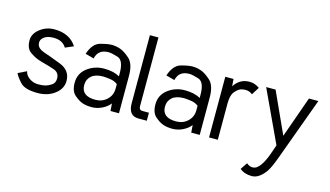

<svg xmlns="http://www.w3.org/2000/svg" viewBox="-88 -881 2335 1357"><g transform="rotate(15 1079.5 -202.0)"><path d="M305.7 -349.1Q277.8 -396 212.4 -396Q168 -396 144.5 -378.4Q120.6 -360.4 120.6 -339.8Q120.6 -319.3 128.4 -308.3Q136.2 -297.4 150.9 -288.6Q165.5 -279.8 217.3 -263.2L297.9 -232.9Q378.4 -202.6 378.4 -124Q378.4 -67.9 327.4 -28.6Q276.4 10.7 201.7 10.7Q107.4 10.7 73 -27.8Q38.6 -66.4 29.3 -88.9L91.3 -119.1Q97.7 -88.9 126.5 -69.3Q155.3 -49.8 189.5 -49.8Q223.6 -49.8 243.9 -55.4Q264.2 -61 286.9 -76.2Q309.6 -91.3 309.6 -124Q309.6 -168.9 265.6 -182.6Q221.2 -197.3 197.8 -203.1Q174.3 -209 147.2 -218.3Q120.1 -227.5 85.7 -251.7Q51.3 -275.9 51.3 -335.9Q51.3 -383.3 97.2 -419.2Q143.1 -455.1 202.6 -455.1Q314.5 -455.1 365.7 -375Z M613.3 -397.9Q537.6 -397.9 522 -328.1L459 -345.2Q485.8 -424.8 538.6 -439.5Q592.3 -454.1 622.6 -454.1Q652.8 -454.1 684.8 -443.1Q716.8 -432.1 756.1 -396.7Q795.4 -361.3 795.4 -272.9V0H733.4L729.5 -54.2Q707.5 -26.4 671.4 -9Q635.3 8.3 596.7 8.3Q558.1 8.3 529.5 -1.5Q501 -11.2 469 -39.1Q437 -66.9 437 -127.9Q437 -196.3 490.7 -237.1Q544.4 -277.8 613.8 -277.8Q683.1 -277.8 727.5 -252V-273.9Q727.5 -369.1 681.9 -383.5Q636.2 -397.9 613.3 -397.9ZM727.5 -162.1V-194.8Q705.1 -213.4 669.7 -217.8Q634.3 -222.2 621.1 -222.2Q564.9 -222.2 535.6 -196.8Q506.3 -171.4 506.3 -129.9Q506.3 -48.8 608.4 -48.8Q659.2 -48.8 693.4 -81.3Q727.5 -113.8 727.5 -162.1Z M926.3 -87.9Q926.3 -58.6 950.7 -58.6H999V0H937Q863.8 0 863.8 -92.8V-589.8H926.3Z M1204.1 -397.9Q1128.4 -397.9 1112.8 -328.1L1049.8 -345.2Q1076.7 -424.8 1129.4 -439.5Q1183.1 -454.1 1213.4 -454.1Q1243.7 -454.1 1275.6 -443.1Q1307.6 -432.1 1346.9 -396.7Q1386.2 -361.3 1386.2 -272.9V0H1324.2L1320.3 -54.2Q1298.3 -26.4 1262.2 -9Q1226.1 8.3 1187.5 8.3Q1148.9 8.3 1120.4 -1.5Q1091.8 -11.2 1059.8 -39.1Q1027.8 -66.9 1027.8 -127.9Q1027.8 -196.3 1081.5 -237.1Q1135.3 -277.8 1204.6 -277.8Q1273.9 -277.8 1318.4 -252V-273.9Q1318.4 -369.1 1272.7 -383.5Q1227.1 -397.9 1204.1 -397.9ZM1318.4 -162.1V-194.8Q1295.9 -213.4 1260.5 -217.8Q1225.1 -222.2 1211.9 -222.2Q1155.8 -222.2 1126.5 -196.8Q1097.2 -171.4 1097.2 -129.9Q1097.2 -48.8 1199.2 -48.8Q1250 -48.8 1284.2 -81.3Q1318.4 -113.8 1318.4 -162.1Z M1703.6 -429.2 1668.5 -373Q1645 -391.1 1619.6 -391.1Q1594.2 -391.1 1576.9 -383.3Q1559.6 -375.5 1539.1 -350.3Q1518.6 -325.2 1518.6 -264.2V0H1454.6V-443.8H1514.6L1518.6 -391.1Q1535.6 -418.9 1563 -436.3Q1590.3 -453.6 1629.4 -454.1Q1668.5 -454.6 1703.6 -429.2Z M1761.7 106.9Q1783.2 125 1803.2 125Q1823.7 125 1837.9 114Q1852.1 103 1864 85.4Q1876 67.9 1886.2 46.1Q1896.5 24.4 1904.5 2.7Q1912.6 -19 1918.7 -38.1Q1924.8 -57.1 1929.2 -69.3L1752.4 -448.2H1821.3L1958.5 -147L2065.4 -448.2H2134.3L1969.7 1.5Q1939 86.4 1917.5 117.9Q1896 149.4 1870.1 167.7Q1844.2 186 1815.9 186Q1761.7 186 1728 156.7Z"/></g></svg>

Font: Meera
Style: Regular
Weight: 400
Designer: Hussain KH and Suresh P for Swathanthra Malayalam Computing (SMC)
Version: Version 7.0.0+20221109